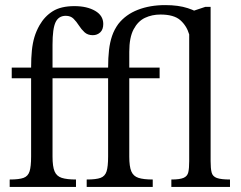

<svg xmlns="http://www.w3.org/2000/svg" viewBox="-20 -733 946 753"><path d="M278 0H18V-29Q55 -29 72.5 -35.5Q90 -42 96 -61Q102 -80 102 -119V-426H26V-468H102Q102 -506 105 -535Q108 -564 115 -587.5Q122 -611 135 -634Q155 -669 187 -689Q219 -709 272 -709Q321 -709 353 -690.5Q385 -672 385 -639Q385 -617 373 -606Q361 -595 344 -595Q324 -595 311.5 -606.5Q299 -618 289.5 -633Q280 -648 268.5 -659.5Q257 -671 238 -671Q210 -671 198 -646Q186 -621 186 -558V-468H359V-426H186V-119Q186 -80 194 -61Q202 -42 222 -35.5Q242 -29 278 -29ZM579 0H320V-29Q357 -29 374.5 -35.5Q392 -42 398 -61Q404 -80 404 -119V-426H328V-468H404Q404 -506 407.5 -536.5Q411 -567 419.5 -592Q428 -617 444 -639Q473 -676 520.5 -694.5Q568 -713 628 -713Q680 -713 716.5 -701Q753 -689 772 -673V-598H722Q712 -632 687 -654Q662 -676 609 -676Q576 -676 548.5 -663Q521 -650 504 -618Q487 -586 487 -530V-468H606V-426H487V-119Q487 -80 495 -61Q503 -42 523 -35.5Q543 -29 579 -29ZM882 0H652V-29Q685 -29 700 -35.5Q715 -42 718.5 -57.5Q722 -73 722 -101V-691H740L785 -706H806V-101Q806 -72 810 -56.5Q814 -41 830.5 -35Q847 -29 882 -29Z"/></svg>

Font: STIX Two Text
Style: Regular
Weight: 400
Designer: Ross Mills, John Hudson & Paul Hanslow, Tiro Typeworks Ltd; with prior portions MicroPress Inc., and Coen Hoffman.
Foundry: Tiro Typeworks Ltd
Version: Version 2.13 b171